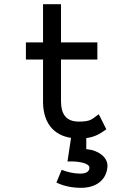

<svg xmlns="http://www.w3.org/2000/svg" viewBox="-20 -652 656 919"><path d="M402 63C399 63 397 62 393 62V9C437 3 460 -13 486 -31L489 -33L453 -105L448 -102C419 -81 414 -70 357 -70C298 -70 272 -104 272 -168V-367H446V-449H272V-632H186V-449H104V-367H186V-160C188 -64 236 -5 320 8L303 121H309C345 119 408 126 408 151C408 171 389 179 363 179C334 179 300 171 279 162L275 161L250 222L255 224C287 239 326 247 368 247C438 247 487 212 494 150C500 100 448 68 402 63Z"/></svg>

Font: Charger Monospace
Style: Regular
Weight: 400
Designer: Jasper
Foundry: Cannot Into Space Fonts
Version: Version 0.980